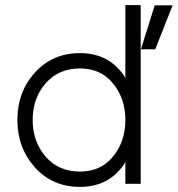

<svg xmlns="http://www.w3.org/2000/svg" viewBox="-20 -720 696 752"><path d="M532 -527H588L656 -699H586ZM293 -452Q210 -452 159 -394Q108 -336 108 -250Q108 -165 159 -106Q210 -48 293 -48Q374 -48 422 -106Q446 -135 458.5 -171Q471 -207 471 -250Q471 -294 458.5 -329.5Q446 -365 422 -394Q374 -452 293 -452ZM293 -512Q396 -512 455 -438Q460 -433 463.5 -427Q467 -421 471 -415V-700H531V0H471V-85Q467 -79 463.5 -73Q460 -67 455 -62Q396 12 293 12Q186 12 117 -64Q48 -141 48 -250Q48 -360 117 -436Q186 -512 293 -512Z"/></svg>

Font: Unageo Variable
Style: Regular
Weight: 300
Designer: Richard Sepsi
Foundry: Richard Sepsi
Version: Version 2.200